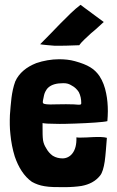

<svg xmlns="http://www.w3.org/2000/svg" viewBox="-20 -760 484 794"><path d="M246 14C272 14 298 12 317 9C349 3 375 -10 394 -34C403 -45 409 -66 413 -92C417 -120 419 -155 422 -190C409 -194 387 -194 364 -193C346 -192 328 -191 313 -191C306 -191 301 -191 296 -192C297 -162 291 -140 279 -125C269 -112 254 -105 239 -105C225 -105 211 -108 198 -116C187 -124 178 -134 171 -147C164 -158 160 -168 158 -180C156 -195 156 -211 156 -233V-251C166 -249 184 -248 207 -248C232 -247 262 -248 291 -249C350 -251 410 -255 424 -259C425 -272 426 -286 426 -300C426 -325 424 -350 419 -374C414 -400 405 -425 391 -446C370 -476 344 -492 290 -507C269 -513 246 -515 224 -515C193 -515 159 -509 130 -499C110 -491 92 -481 77 -468C63 -456 51 -441 43 -423C27 -379 25 -333 21 -284C20 -258 20 -231 23 -205C26 -173 32 -142 41 -113C56 -69 79 -31 112 -8C128 1 145 7 164 10C185 14 216 14 246 14ZM304 -327C295 -328 280 -329 253 -329C223 -329 202 -328 188 -328C177 -328 170 -329 165 -330C159 -331 157 -334 157 -338C157 -342 158 -346 159 -351C161 -362 163 -373 168 -382C171 -388 175 -394 181 -399C194 -410 213 -416 242 -416C257 -416 266 -413 277 -406C289 -400 299 -390 306 -379C313 -365 316 -350 316 -334C316 -328 315 -327 304 -327ZM204 -571C220 -570 292 -572 308 -573C315 -585 341 -608 356 -622C369 -632 376 -639 409 -669L313 -740C286 -720 259 -692 229 -662C216 -648 163 -594 146 -577C154 -575 191 -572 204 -571Z"/></svg>

Font: Londrina Solid CC
Style: CC
Weight: 400
Designer: Marcelo Magalhaes
Foundry: Tipos Pereira
Version: Version 1.003;FEAKit 1.0